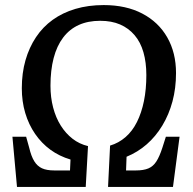

<svg xmlns="http://www.w3.org/2000/svg" viewBox="-20 -737 761 757"><path d="M47 0 29 -198H83L95 -155Q103 -121 115 -101.5Q127 -82 145.5 -73.5Q164 -65 194 -65H256L258 -108Q214 -121 179 -146.5Q144 -172 118.5 -209Q93 -246 79.5 -291.5Q66 -337 66 -389Q66 -449 80.5 -499.5Q95 -550 122 -590.5Q149 -631 188 -659Q227 -687 277.5 -702Q328 -717 389 -717Q477 -717 541 -683.5Q605 -650 639.5 -589.5Q674 -529 674 -449Q674 -389 660 -337Q646 -285 620 -242Q594 -199 558.5 -168Q523 -137 479 -119L477 -65H516Q546 -65 565 -73Q584 -81 596.5 -100.5Q609 -120 620 -154L634 -198H688L662 0H406L414 -163Q448 -173 475 -196.5Q502 -220 520 -256Q538 -292 547.5 -338.5Q557 -385 557 -441Q557 -491 545.5 -531Q534 -571 510.5 -598.5Q487 -626 453.5 -640.5Q420 -655 375 -655Q327 -655 290.5 -638.5Q254 -622 229 -589Q204 -556 191.5 -508Q179 -460 179 -399Q179 -353 189.5 -313Q200 -273 219.5 -242Q239 -211 266 -190Q293 -169 327 -161L318 0Z"/></svg>

Font: Literata 18pt Medium
Style: Italic
Weight: 500
Italic angle: -2°
Designer: Latin by Veronika Burian and Jose Scaglione. Greek by Irene Vlachou. Cyrillic by Vera Evstafieva
Foundry: TypeTogether
Version: Version 3.103;gftools[0.9.29]